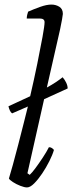

<svg xmlns="http://www.w3.org/2000/svg" viewBox="-20 -820 316 840"><path d="M98 0Q87 0 69 -7Q51 -14 36.5 -23.5Q22 -33 19 -39Q25 -58 36 -98Q47 -138 60 -188Q73 -238 85 -286Q93 -318 102 -354L33 -324Q27 -328 23 -337Q19 -346 17 -355Q74 -381 112 -399Q129 -472 143 -540.5Q157 -609 166 -658.5Q175 -708 175 -723Q175 -739 154 -739H97Q97 -746 99 -755Q101 -764 103 -769Q128 -780 156 -790Q184 -800 205 -800Q224 -800 239.5 -790.5Q255 -781 255 -759Q255 -756 251.5 -735.5Q248 -715 243 -692L185 -437Q207 -449 223.5 -460Q240 -471 254 -482Q263 -472 269.5 -458.5Q276 -445 276 -433L173 -386L100 -62L110 -55Q120 -64 135.5 -85Q151 -106 167.5 -131Q184 -156 194 -176Q202 -176 207.5 -172Q213 -168 216 -164Q210 -143 196 -115Q182 -87 164.5 -61Q147 -35 129.5 -17.5Q112 0 98 0Z"/></svg>

Font: Texturina 72pt 72pt Light
Style: Italic
Weight: 300
Italic angle: -11°
Designer: Guillermo Torres Carreño
Foundry: Omnibus-Type
Version: Version 1.002; ttfautohint (v1.8.3)